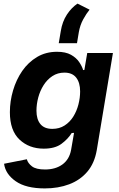

<svg xmlns="http://www.w3.org/2000/svg" viewBox="-20 -844 672 1080"><path d="M231.9 215.8Q126 215.8 68.4 175.5Q10.7 135.3 2.9 77.1L130.9 51.8Q136.7 73.7 159.7 91.6Q182.6 109.4 233.4 109.4Q292 109.4 331.1 81.1Q370.1 52.7 379.9 -1L396.5 -96.7L383.3 -95.7Q362.3 -62 325.7 -34.9Q289.1 -7.8 226.1 -7.8Q144 -7.8 89.8 -58.8Q35.6 -109.9 35.6 -212.9Q35.6 -274.9 53.5 -335.4Q71.3 -396 105.2 -445.1Q139.2 -494.1 188.5 -523.4Q237.8 -552.7 300.8 -552.7Q349.1 -552.7 379.2 -535.9Q409.2 -519 425.3 -495.1Q441.4 -471.2 447.8 -449.7L454.6 -450.7L470.7 -545.9H615.2L524.4 0Q511.7 74.2 471.2 121.8Q430.7 169.4 369.1 192.6Q307.6 215.8 231.9 215.8ZM274.4 -119.1Q314 -119.1 343.5 -138.2Q373 -157.2 392.3 -188.2Q411.6 -219.2 421.1 -256.3Q430.7 -293.5 430.7 -329.6Q430.7 -378.9 408.7 -407.2Q386.7 -435.5 342.3 -435.5Q304.2 -435.5 274.7 -416Q245.1 -396.5 225.1 -364.7Q205.1 -333 195.1 -295.4Q185.1 -257.8 185.1 -221.2Q185.1 -172.9 207.3 -146Q229.5 -119.1 274.4 -119.1ZM310.5 -601.1 321.8 -668.5Q330.6 -723.1 356.7 -762.5Q382.8 -801.8 416 -823.7L483.9 -789.6Q465.8 -767.6 448 -735.1Q430.2 -702.6 423.3 -662.6L413.1 -601.1Z"/></svg>

Font: Inter
Style: Bold Italic
Weight: 700
Italic angle: -9.39999°
Designer: Rasmus Andersson
Foundry: rsms
Version: Version 4.001;git-9221beed3